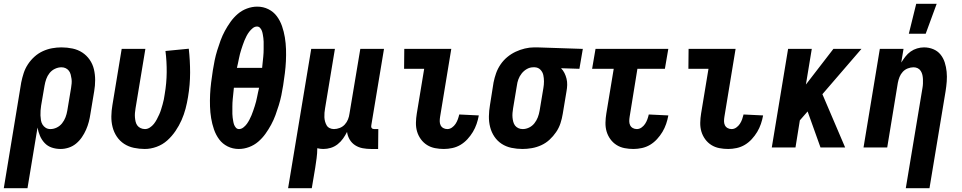

<svg xmlns="http://www.w3.org/2000/svg" viewBox="-54 -778 5074 1013"><path d="M91 215H-34L58 -343Q63 -368 71 -392.5Q79 -417 93.5 -439Q108 -461 128 -479Q148 -497 172 -508Q196 -519 221 -523.5Q246 -528 270 -528Q300 -528 328.5 -522Q357 -516 380 -501Q403 -486 419 -463Q435 -440 441.5 -412.5Q448 -385 448 -355.5Q448 -326 443 -297L423 -177Q420 -156 414.5 -135Q409 -114 400 -93.5Q391 -73 378 -54Q365 -35 347.5 -20.5Q330 -6 308.5 1Q287 8 266 8Q241 8 219 0.5Q197 -7 181.5 -23.5Q166 -40 157 -61Q148 -82 144 -105ZM212 -97Q229 -97 245.5 -105Q262 -113 273.5 -127.5Q285 -142 291.5 -159Q298 -176 301 -194L321 -314Q323 -326 324 -338Q325 -350 323.5 -361.5Q322 -373 319 -384.5Q316 -396 309.5 -404.5Q303 -413 293 -418Q283 -423 270 -423Q253 -423 236 -415Q219 -407 207.5 -392.5Q196 -378 190 -361Q184 -344 181 -326L163 -221Q161 -208 160 -195Q159 -182 159.5 -169Q160 -156 162 -143.5Q164 -131 170.5 -120.5Q177 -110 187.5 -103.5Q198 -97 212 -97Z M710 8Q681 8 652.5 2Q624 -4 601 -19Q578 -34 562.5 -57Q547 -80 540 -107.5Q533 -135 533.5 -164.5Q534 -194 539 -223L588 -520H713L661 -206Q659 -194 658 -182Q657 -170 658 -158.5Q659 -147 661.5 -136Q664 -125 670.5 -116Q677 -107 688 -102Q699 -97 711 -97Q724 -97 736.5 -105Q749 -113 758 -124.5Q767 -136 773.5 -148.5Q780 -161 786 -174Q792 -187 796 -200.5Q800 -214 804 -227.5Q808 -241 810.5 -254Q813 -267 815 -281Q825 -339 825.5 -396.5Q826 -454 819 -509L942 -521Q949 -459 949 -395Q949 -331 938 -266Q933 -235 925 -204.5Q917 -174 904 -144.5Q891 -115 872 -87Q853 -59 828.5 -37Q804 -15 772.5 -3.5Q741 8 710 8Z M1206 8Q1174 8 1147 -5.5Q1120 -19 1102.5 -42.5Q1085 -66 1075 -95Q1065 -124 1060 -154.5Q1055 -185 1054 -216.5Q1053 -248 1054.5 -279.5Q1056 -311 1060 -343Q1064 -375 1069 -407Q1073 -433 1078.5 -459.5Q1084 -486 1092 -512Q1100 -538 1109.5 -564Q1119 -590 1132.5 -615Q1146 -640 1162.5 -663Q1179 -686 1200.5 -704.5Q1222 -723 1249 -733Q1276 -743 1303 -743Q1335 -743 1362 -729.5Q1389 -716 1406.5 -692.5Q1424 -669 1434 -640Q1444 -611 1449 -580.5Q1454 -550 1455 -518.5Q1456 -487 1454.5 -455.5Q1453 -424 1449 -392Q1445 -360 1440 -328Q1436 -302 1430.5 -275.5Q1425 -249 1417 -223Q1409 -197 1399.5 -171Q1390 -145 1376.5 -120Q1363 -95 1346.5 -72Q1330 -49 1308.5 -30.5Q1287 -12 1260 -2Q1233 8 1206 8ZM1329 -420Q1330 -430 1331 -440Q1332 -450 1333 -459.5Q1334 -469 1335 -479Q1336 -489 1336.5 -499Q1337 -509 1337 -519Q1337 -529 1337 -538.5Q1337 -548 1337 -558Q1337 -568 1335.5 -577.5Q1334 -587 1332.5 -596.5Q1331 -606 1328 -614.5Q1325 -623 1318.5 -630.5Q1312 -638 1302 -638Q1290 -638 1279.5 -629.5Q1269 -621 1261 -610.5Q1253 -600 1247 -588.5Q1241 -577 1236 -565Q1231 -553 1227 -541Q1223 -529 1219 -517Q1215 -505 1212 -493Q1209 -481 1206.5 -468.5Q1204 -456 1201.5 -444Q1199 -432 1196 -420ZM1207 -97Q1219 -97 1230 -105.5Q1241 -114 1248.5 -124.5Q1256 -135 1262 -146.5Q1268 -158 1273 -170Q1278 -182 1282 -194Q1286 -206 1290 -218Q1294 -230 1297 -242Q1300 -254 1302.5 -266.5Q1305 -279 1307.5 -291Q1310 -303 1313 -315H1180Q1179 -305 1178 -295Q1177 -285 1176 -275.5Q1175 -266 1174 -256Q1173 -246 1172.5 -236Q1172 -226 1172 -216Q1172 -206 1172 -196.5Q1172 -187 1172 -177Q1172 -167 1173.5 -157.5Q1175 -148 1176.5 -138.5Q1178 -129 1181 -120.5Q1184 -112 1190.5 -104.5Q1197 -97 1207 -97Z M1466 215 1588 -520H1713L1661 -206Q1659 -195 1658 -183Q1657 -171 1657.5 -159.5Q1658 -148 1661 -137Q1664 -126 1669.5 -116.5Q1675 -107 1685.5 -102Q1696 -97 1708 -97Q1723 -97 1738.5 -103Q1754 -109 1765 -121Q1776 -133 1782 -148Q1788 -163 1790 -179L1847 -520H1972L1905 -117Q1904 -113 1904.5 -109Q1905 -105 1907.5 -102Q1910 -99 1914 -98Q1918 -97 1922 -97H1942L1941 8H1904Q1881 8 1859.5 4Q1838 0 1820 -11.5Q1802 -23 1791 -41.5Q1780 -60 1777 -82Q1768 -64 1756 -47Q1744 -30 1727.5 -17Q1711 -4 1691.5 2Q1672 8 1652 8Q1644 8 1636 7Q1628 6 1620 4Q1620 30 1616.5 56Q1613 82 1609 108L1591 215Z M2288 8Q2264 8 2241 3.5Q2218 -1 2199 -13Q2180 -25 2166.5 -43.5Q2153 -62 2146.5 -84Q2140 -106 2140.5 -130.5Q2141 -155 2145 -179L2184 -415H2078L2079 -520H2327L2268 -162Q2266 -150 2266 -138.5Q2266 -127 2270.5 -117.5Q2275 -108 2284.5 -102.5Q2294 -97 2306 -97Q2319 -97 2330.5 -105Q2342 -113 2349.5 -124.5Q2357 -136 2361.5 -148.5Q2366 -161 2369 -174L2472 -169V-168Q2468 -146 2460.5 -124Q2453 -102 2441 -82Q2429 -62 2412.5 -44Q2396 -26 2376 -14Q2356 -2 2333 3Q2310 8 2288 8Z M2703 8Q2673 8 2644.5 2Q2616 -4 2593 -19Q2570 -34 2554.5 -57Q2539 -80 2532 -107.5Q2525 -135 2525.5 -164.5Q2526 -194 2531 -223L2550 -343Q2555 -368 2563.5 -392Q2572 -416 2587 -438Q2602 -460 2622.5 -477Q2643 -494 2666.5 -505Q2690 -516 2715 -522Q2740 -528 2764 -528H2781L3021 -520L3003 -415L2906 -418Q2917 -407 2924 -393Q2931 -379 2935 -363Q2939 -347 2938.5 -330Q2938 -313 2935 -297L2915 -177Q2911 -152 2903 -127.5Q2895 -103 2880 -81Q2865 -59 2845.5 -41Q2826 -23 2802 -12Q2778 -1 2752.5 3.5Q2727 8 2703 8ZM2704 -97Q2721 -97 2737.5 -105Q2754 -113 2765.5 -127.5Q2777 -142 2783.5 -159Q2790 -176 2793 -194L2813 -314Q2816 -331 2816 -348.5Q2816 -366 2812.5 -382Q2809 -398 2797.5 -410Q2786 -422 2768 -423H2759Q2742 -423 2726 -414Q2710 -405 2698.5 -390.5Q2687 -376 2681 -359.5Q2675 -343 2673 -326L2653 -206Q2651 -194 2650 -182Q2649 -170 2650 -158.5Q2651 -147 2654 -135.5Q2657 -124 2663.5 -115.5Q2670 -107 2680.5 -102Q2691 -97 2704 -97Z M3288 8Q3264 8 3241 3.5Q3218 -1 3199 -13Q3180 -25 3166.5 -43.5Q3153 -62 3146.5 -84Q3140 -106 3140.5 -130.5Q3141 -155 3145 -179L3184 -415H3070L3088 -520H3472L3454 -415H3309L3268 -162Q3266 -150 3266 -138.5Q3266 -127 3270.5 -117.5Q3275 -108 3284.5 -102.5Q3294 -97 3306 -97Q3319 -97 3330.5 -105Q3342 -113 3349.5 -124.5Q3357 -136 3361.5 -148.5Q3366 -161 3369 -174L3472 -169V-168Q3468 -146 3460.5 -124Q3453 -102 3441 -82Q3429 -62 3412.5 -44Q3396 -26 3376 -14Q3356 -2 3333 3Q3310 8 3288 8Z M3788 8Q3764 8 3741 3.5Q3718 -1 3699 -13Q3680 -25 3666.5 -43.5Q3653 -62 3646.5 -84Q3640 -106 3640.5 -130.5Q3641 -155 3645 -179L3684 -415H3578L3579 -520H3827L3768 -162Q3766 -150 3766 -138.5Q3766 -127 3770.5 -117.5Q3775 -108 3784.5 -102.5Q3794 -97 3806 -97Q3819 -97 3830.5 -105Q3842 -113 3849.5 -124.5Q3857 -136 3861.5 -148.5Q3866 -161 3869 -174L3972 -169V-168Q3968 -146 3960.5 -124Q3953 -102 3941 -82Q3929 -62 3912.5 -44Q3896 -26 3876 -14Q3856 -2 3833 3Q3810 8 3788 8Z M4275 0 4207 -190 4166 -143 4143 0H4018L4104 -520H4229L4198 -332L4343 -520H4491L4285 -281L4405 0Z M4725 215 4813 -314Q4815 -325 4815.5 -337Q4816 -349 4815.5 -360.5Q4815 -372 4812.5 -383Q4810 -394 4804 -403.5Q4798 -413 4788 -418Q4778 -423 4766 -423Q4751 -423 4735.5 -417Q4720 -411 4709 -399Q4698 -387 4692 -372Q4686 -357 4683 -341L4627 0H4502L4588 -520H4713L4701 -448Q4711 -464 4723 -479.5Q4735 -495 4750.5 -506Q4766 -517 4784.5 -522.5Q4803 -528 4821 -528Q4847 -528 4870 -518.5Q4893 -509 4908 -490.5Q4923 -472 4930.5 -448.5Q4938 -425 4940.5 -399.5Q4943 -374 4941 -348Q4939 -322 4935 -297L4850 215ZM4741 -600 4780 -758H4888L4830 -600Z"/></svg>

Font: Iosevka Extrabold
Style: Italic
Weight: 800
Italic angle: -9°
Monospace: yes
Designer: Belleve Invis
Foundry: Belleve Invis
Version: Version 32.5.0; ttfautohint (v1.8.4)